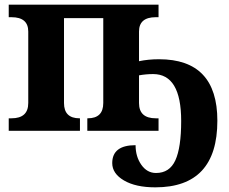

<svg xmlns="http://www.w3.org/2000/svg" viewBox="-20 -556 974 816"><path d="M556.2 61Q556.2 109.4 580.6 144.3Q605 179.2 643.1 179.2Q700.7 179.2 725.3 125.2Q750 71.3 750 -42Q750 -241.2 630.9 -241.2Q601.1 -241.2 570.8 -235.8V-118.2Q570.8 -53.2 642.1 -53.2H653.8V0H351.1V-53.2H353Q418.9 -53.2 418.9 -118.2V-479H252V-118.2Q252 -53.2 317.9 -53.2H319.8V0H17.1V-53.2H28.8Q100.1 -53.2 100.1 -118.2V-421.9Q100.1 -482.9 28.8 -482.9H17.1V-536.1H653.8V-482.9H642.1Q570.8 -482.9 570.8 -421.9V-295.9Q610.4 -304.2 655.8 -304.2Q903.8 -304.2 903.8 -43Q903.8 240.2 640.1 240.2Q556.6 240.2 506.8 210.9Q457 181.6 457 137.2Q457 61 556.2 61Z"/></svg>

Font: Droids
Style: b
Weight: 700
Foundry: Ascender Corporation
Version: Version 1.00 build 113